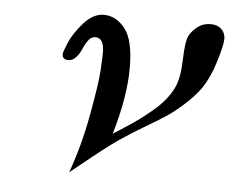

<svg xmlns="http://www.w3.org/2000/svg" viewBox="-41 -497 672 554"><g transform="rotate(5 295.5 -219.5)"><path d="M129.9 -327.1Q129.9 -333 141.8 -361.1Q153.8 -389.2 180.9 -419.7Q208 -450.2 238.8 -450.2Q273.9 -450.2 300 -417.5Q326.2 -384.8 326.2 -303Q326.2 -221.2 293.9 -110.8Q301.8 -115.7 327.4 -132.3Q353 -148.9 367.9 -159.9Q382.8 -170.9 403.3 -188Q423.8 -205.1 438.5 -223.1Q453.1 -241.2 461.9 -259.8Q475.1 -287.6 476.6 -339.4Q478 -391.1 485.8 -409.2Q491.7 -422.4 508.3 -436.3Q524.9 -450.2 548.8 -450.2Q567.9 -450.2 579.3 -439.2Q590.8 -428.2 590.8 -411.1Q590.8 -394 575.9 -345Q561 -295.9 538.1 -263.2Q520 -238.3 492.9 -214.1Q465.8 -189.9 444.8 -176Q423.8 -162.1 385 -139.2Q346.2 -116.2 330.1 -105Q297.9 -85 241.9 -40Q186 4.9 178.2 11.2Q207 -67.9 223.6 -158.4Q240.2 -249 242.7 -286.1Q245.1 -323.2 245.1 -341.8Q245.1 -383.8 219.2 -383.8Q208 -383.8 199.5 -372.3Q190.9 -360.8 185.5 -347.4Q180.2 -334 170.2 -322.5Q160.2 -311 147.9 -311Q129.9 -311 129.9 -327.1Z"/></g></svg>

Font: CMU Serif
Style: BoldItalic
Weight: 700
Italic angle: -14.04°
Version: Version 0.7.0